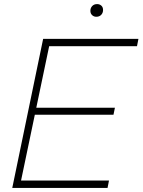

<svg xmlns="http://www.w3.org/2000/svg" viewBox="-20 -919 697 939"><path d="M40 0 191 -729H657L650 -693H209L224 -710L80 -22L73 -36H513L506 0ZM144 -358 148 -392H542L535 -358ZM451 -837Q439 -837 430.5 -845Q422 -853 422 -866Q422 -880 431 -889.5Q440 -899 455 -899Q467 -899 475.5 -891.5Q484 -884 484 -870Q484 -856 475 -846.5Q466 -837 451 -837Z"/></svg>

Font: Mona Sans ExtraLight
Style: Italic
Weight: 200
Italic angle: -11.6951°
Designer: Deni Anggara
Foundry: GitHub
Version: Version 2.000